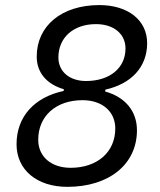

<svg xmlns="http://www.w3.org/2000/svg" viewBox="-20 -723 626 753"><path d="M244.1 9.8C408.2 9.8 517.1 -79.1 517.1 -211.9C517.1 -289.1 469.2 -342.8 392.1 -364.3L393.6 -371.6C494.1 -394 557.1 -459.5 557.1 -553.7C557.1 -643.6 482.4 -703.1 369.6 -703.1C222.2 -703.1 124 -622.1 124 -501C124 -437 164.6 -392.1 230.5 -373L229.5 -366.2C116.2 -342.3 44.9 -266.6 44.9 -157.2C44.9 -57.1 124.5 9.8 244.1 9.8ZM256.8 -64.9C180.7 -64.9 129.9 -108.9 129.9 -174.8C129.9 -268.1 199.7 -330.1 303.7 -330.1C380.9 -330.1 432.1 -285.6 432.1 -219.2C432.1 -126.5 361.8 -64.9 256.8 -64.9ZM317.4 -405.3C252.4 -405.3 209 -442.4 209 -497.6C209 -576.2 268.6 -628.4 356.4 -628.4C425.8 -628.4 472.2 -590.3 472.2 -532.7C472.2 -456.5 410.6 -405.3 317.4 -405.3Z"/></svg>

Font: Cascadia Mono NF SemiLight
Style: Italic
Weight: 350
Italic angle: -10°
Monospace: yes
Designer: Aaron Bell
Foundry: Saja Typeworks
Version: Version 2404.023